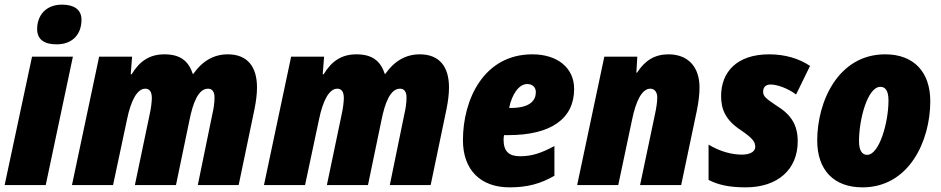

<svg xmlns="http://www.w3.org/2000/svg" viewBox="-21 -797 4055 827"><path d="M223 -606C292 -606 330 -650 330 -712C330 -758 295 -777 246 -777C175 -777 139 -729 139 -672C139 -625 172 -606 223 -606ZM-1 0H176L293 -553H117Z M289 0H466L526 -282C543 -365 570 -415 605 -415C622 -415 633 -403 633 -375C633 -358 629 -328 624 -306L560 0H737L795 -279C810 -354 833 -415 875 -415C893 -415 903 -402 903 -377C903 -354 899 -327 894 -307L831 0H1007L1075 -326C1082 -360 1086 -393 1086 -420C1086 -513 1042 -563 960 -563C900 -563 850 -534 812 -479H809C791 -535 755 -563 687 -563C625 -563 581 -535 546 -477H542L548 -553H406Z M1116 0H1293L1353 -282C1370 -365 1397 -415 1432 -415C1449 -415 1460 -403 1460 -375C1460 -358 1456 -328 1451 -306L1387 0H1564L1622 -279C1637 -354 1660 -415 1702 -415C1720 -415 1730 -402 1730 -377C1730 -354 1726 -327 1721 -307L1658 0H1834L1902 -326C1909 -360 1913 -393 1913 -420C1913 -513 1869 -563 1787 -563C1727 -563 1677 -534 1639 -479H1636C1618 -535 1582 -563 1514 -563C1452 -563 1408 -535 1373 -477H1369L1375 -553H1233Z M2174 10C2252 10 2308 -6 2367 -40V-168C2311 -138 2271 -124 2219 -124C2172 -124 2148 -144 2148 -196C2148 -202 2149 -208 2150 -215H2169C2351 -215 2452 -285 2452 -414C2452 -504 2381 -563 2272 -563C2063 -563 1973 -369 1973 -193C1973 -67 2047 10 2174 10ZM2172 -332C2184 -391 2214 -435 2250 -435C2274 -435 2287 -420 2287 -400C2287 -365 2263 -332 2179 -332Z M2465 0H2642L2701 -279C2718 -364 2745 -415 2780 -415C2798 -415 2810 -401 2810 -377C2810 -356 2805 -327 2800 -304L2736 0H2913L2981 -323C2988 -358 2992 -391 2992 -420C2992 -512 2940 -563 2858 -563C2800 -563 2757 -537 2723 -484H2720L2724 -553H2582Z M3191 10C3330 10 3415 -68 3415 -188C3415 -262 3384 -305 3322 -343C3277 -373 3266 -383 3266 -402C3266 -422 3278 -433 3298 -433C3326 -433 3372 -417 3408 -390L3468 -513C3421 -545 3360 -563 3292 -563C3152 -563 3085 -486 3085 -383C3085 -326 3104 -280 3169 -237C3224 -200 3232 -184 3232 -165C3232 -138 3199 -131 3175 -131C3131 -131 3081 -144 3031 -174V-22C3072 -1 3119 10 3191 10Z M3694 10C3894 10 3986 -189 3986 -361C3986 -487 3915 -563 3792 -563C3589 -563 3499 -359 3499 -192C3499 -65 3570 10 3694 10ZM3714 -130C3691 -130 3679 -151 3679 -189C3679 -284 3716 -423 3771 -423C3794 -423 3806 -404 3806 -364C3806 -271 3767 -130 3714 -130Z"/></svg>

Font: Noto Sans UI SemiCondensed Black
Style: Italic
Weight: 900
Width: 4
Italic angle: -372°
Designer: Monotype Design Team
Foundry: Monotype Imaging Inc.
Version: Version 1.901